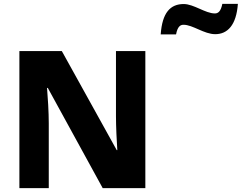

<svg xmlns="http://www.w3.org/2000/svg" viewBox="-20 -980 1259 1000"><path d="M817 -801H897C905 -843 920 -851 936 -851C984 -851 1043 -802 1101 -802C1165 -802 1211 -849 1219 -960H1138C1130 -919 1115 -910 1099 -910C1050 -910 989 -959 937 -959C867 -959 825 -914 817 -801ZM737 0V-714H584V-374C584 -322 588 -241 591 -198H588L302 -714H81V0H234V-338C234 -395 229 -476 225 -522H229L515 0Z"/></svg>

Font: Noto Sans Thai Looped ExtraBold
Style: Regular
Weight: 800
Designer: Cadson Demak Team
Foundry: Cadson Demak Co., Ltd.
Version: Version 1.001